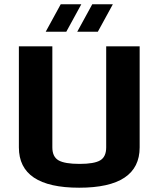

<svg xmlns="http://www.w3.org/2000/svg" viewBox="-20 -865 739 895"><path d="M631 -649H475V-178C475 -148.7 465.7 -128.5 447 -117.5C428.3 -106.5 396.3 -101 351 -101C305 -101 272.3 -106.5 253 -117.5C233.7 -128.5 224 -148.7 224 -178V-649H68V-178C68 -52.7 161.7 10 349 10C537 10 631 -52.7 631 -178ZM506 -845H410L340 -717H436ZM359 -845H263L193 -717H289Z"/></svg>

Font: Play
Style: Bold
Weight: 700
Designer: Jonas Hecksher
Foundry: Jonas Hecksher, Playtypeª, e-types AS
Version: Version 1.002